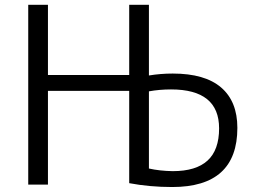

<svg xmlns="http://www.w3.org/2000/svg" viewBox="-20 -750 1040 780"><path d="M504.9 -380.9H174.8V0H94.7V-730.5H174.8V-445.3H504.9V-730.5H585V-443.4Q632.8 -451.2 681.6 -451.2Q812.5 -451.2 878.4 -394.5Q944.3 -337.9 944.3 -230.5Q944.3 9.8 679.7 9.8Q587.9 9.8 504.9 -5.9ZM585 -378.9V-65.4Q627.9 -55.7 681.6 -54.7Q776.4 -54.7 823.2 -97.7Q870.1 -140.6 870.1 -228.5Q870.1 -386.7 674.8 -386.7Q627.9 -386.7 585 -378.9Z"/></svg>

Font: GenEi Gothic M SemiLight
Style: Regular
Weight: 350
Designer: o_tamon (Modified); [Source Han Sans]
Ryoko NISHIZUKA  (kana & ideographs); Paul D. Hunt (Latin, Greek & Cyrillic); Wenl
Version: Version 1.1a;Original Version 1.004